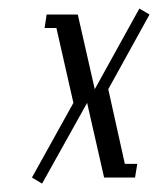

<svg xmlns="http://www.w3.org/2000/svg" viewBox="-20 -418 372 452"><path d="M55.2 0 152.8 -175.8 112.8 -352.1H85L89.8 -383.8H163.1L203.1 -208L308.1 -397.9L332 -383.8L234.9 -208L273.9 -32.2H303.2L297.9 0H225.1L185.1 -175.8L79.1 14.2Z"/></svg>

Font: Gawaa
Style: Italic
Weight: 400
Designer: T. Christopher White
Version: Version 1.0